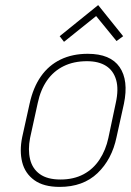

<svg xmlns="http://www.w3.org/2000/svg" viewBox="-20 -723 513 753"><path d="M463 -581 365 -703 214 -581 231 -559 357 -660 437 -562ZM437 -185 466 -316Q485 -408 449 -460Q413 -512 324 -512Q264 -512 217.5 -489.5Q171 -467 140.5 -423.5Q110 -380 96 -316L67 -185Q56 -131 67 -87Q78 -43 114.5 -16.5Q151 10 214 10Q306 10 362.5 -44Q419 -98 437 -185ZM434 -319 405 -182Q395 -135 370.5 -97.5Q346 -60 307.5 -39.5Q269 -19 217 -19Q166 -19 136.5 -40Q107 -61 98 -98.5Q89 -136 98 -182L128 -319Q139 -371 164.5 -407.5Q190 -444 229.5 -463.5Q269 -483 321 -483Q367 -483 396 -464.5Q425 -446 435.5 -409.5Q446 -373 434 -319Z"/></svg>

Font: Advent Pro ExtraLight
Style: Italic
Weight: 250
Italic angle: -12°
Version: Version 3.000